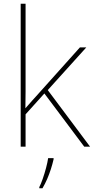

<svg xmlns="http://www.w3.org/2000/svg" viewBox="-20 -780 499 1021"><path d="M116 -385Q116 -337 116 -294Q116 -251 115 -203H114Q126 -216 134.5 -226Q143 -236 152 -246Q161 -256 172 -268L405 -528H439L234 -301L459 0H428L216 -283L116 -172V0H90V-760H116ZM265 67Q259 93 250.5 119.5Q242 146 231 171.5Q220 197 206 221H189V215Q197 200 207 171.5Q217 143 225 112.5Q233 82 236 61H265Z"/></svg>

Font: Noto Sans Hebrew Thin
Style: Regular
Weight: 250
Designer: Monotype Design Team
Foundry: Monotype Imaging Inc.
Version: Version 2.003